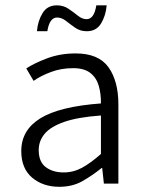

<svg xmlns="http://www.w3.org/2000/svg" viewBox="-20 -699 547 731"><path d="M205.6 12.2Q143.6 12.2 102.3 -22.7Q61 -57.6 61 -124Q61 -203.6 133.5 -248.5Q206.1 -293.5 364.3 -305.2Q364.7 -341.8 356 -372.3Q347.2 -402.8 324 -421.1Q300.8 -439.5 258.3 -439.5Q212.9 -439.5 173.8 -424.8Q134.8 -410.2 107.9 -391.1L80.1 -438.5Q110.4 -458.5 159.9 -477.1Q209.5 -495.6 268.1 -495.6Q355.5 -495.6 393.1 -442.9Q430.7 -390.1 430.7 -301.8V0H375.5L369.1 -59.6H367.2Q331.5 -30.8 293.7 -9.3Q255.9 12.2 205.6 12.2ZM222.2 -42.5Q259.8 -42.5 292.7 -60.5Q325.7 -78.6 364.3 -112.8V-259.3Q275.4 -252.9 223.6 -234.6Q171.9 -216.3 149.7 -189.2Q127.4 -162.1 127.4 -127.9Q127.4 -82.5 154.5 -62.5Q181.6 -42.5 222.2 -42.5ZM120.6 -580.1Q124 -619.6 142.1 -649.2Q160.2 -678.7 196.3 -678.7Q221.7 -678.7 241 -665.5Q260.3 -652.3 276.6 -639.2Q293 -626 309.6 -626Q338.4 -626 346.7 -678.7H386.2Q382.8 -639.2 364.7 -609.6Q346.7 -580.1 310.5 -580.1Q285.2 -580.1 266.4 -593.3Q247.6 -606.4 231.2 -619.4Q214.8 -632.3 197.3 -632.3Q168.5 -632.3 160.2 -580.1Z"/></svg>

Font: Varta Light Light
Style: Regular
Weight: 300
Version: Version 1.004